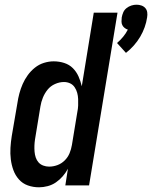

<svg xmlns="http://www.w3.org/2000/svg" viewBox="-20 -789 647 817"><path d="M516 -564 478 -606Q492 -618 504 -632.5Q516 -647 524 -663Q517 -665 510.5 -670Q504 -675 500.5 -682Q497 -689 497 -697.5Q497 -706 498 -715Q500 -726 504.5 -736.5Q509 -747 518.5 -754.5Q528 -762 539 -765.5Q550 -769 561 -769Q572 -769 582 -765.5Q592 -762 598.5 -754.5Q605 -747 606.5 -736.5Q608 -726 606 -715Q603 -694 595.5 -673Q588 -652 576.5 -632.5Q565 -613 549.5 -595.5Q534 -578 516 -564ZM146 8Q121 8 98.5 0Q76 -8 60.5 -25.5Q45 -43 37 -65Q29 -87 26 -111Q23 -135 24.5 -160Q26 -185 30 -210L54 -350Q57 -371 62.5 -391.5Q68 -412 76.5 -431.5Q85 -451 98 -469Q111 -487 128.5 -501Q146 -515 167 -521.5Q188 -528 208 -528Q232 -528 253.5 -521Q275 -514 290 -499Q305 -484 314 -464Q323 -444 328 -422L379 -735H480L359 0H258L269 -71Q260 -54 247 -39Q234 -24 218 -13Q202 -2 183 3Q164 8 146 8ZM189 -80Q207 -80 224.5 -86.5Q242 -93 255.5 -106.5Q269 -120 276 -137Q283 -154 286 -172L309 -312Q312 -326 312.5 -340Q313 -354 312.5 -367.5Q312 -381 308.5 -394Q305 -407 297.5 -418Q290 -429 278 -434.5Q266 -440 252 -440Q233 -440 214 -431.5Q195 -423 182.5 -407.5Q170 -392 162.5 -373.5Q155 -355 152 -336L129 -196Q127 -183 126.5 -170Q126 -157 127 -144Q128 -131 132 -119Q136 -107 144 -98Q152 -89 164 -84.5Q176 -80 189 -80Z"/></svg>

Font: Iosevka Semibold Oblique
Style: Regular
Weight: 600
Italic angle: -9°
Monospace: yes
Designer: Belleve Invis
Foundry: Belleve Invis
Version: Version 32.5.0; ttfautohint (v1.8.4)